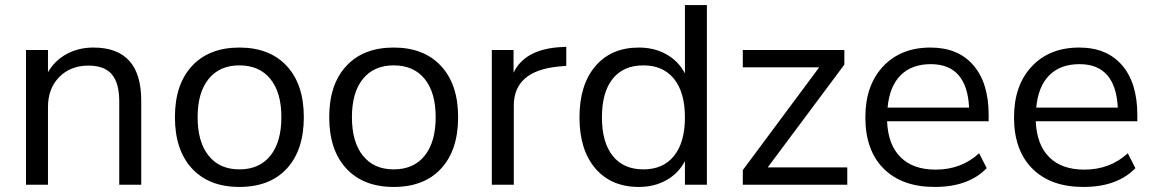

<svg xmlns="http://www.w3.org/2000/svg" viewBox="-20 -739 4620 768"><path d="M84 0V-539.1H171.9V-450.2Q199.2 -497.1 246.6 -522.9Q293.9 -548.8 353.5 -548.8Q544.9 -548.8 544.9 -336.9V0H457V-332Q457 -407.2 427.2 -441.9Q397.5 -476.6 334 -476.6Q261.7 -476.6 216.8 -430.7Q171.9 -384.8 171.9 -310.5V0Z M937.5 8.8Q816.4 8.8 748 -64.9Q679.7 -138.7 679.7 -270.5Q679.7 -401.4 748 -475.1Q816.4 -548.8 937.5 -548.8Q1058.6 -548.8 1127 -475.1Q1195.3 -401.4 1195.3 -270.5Q1195.3 -138.7 1127.4 -64.9Q1059.6 8.8 937.5 8.8ZM770.5 -270.5Q770.5 -170.9 814.5 -116.2Q858.4 -61.5 937.5 -61.5Q1017.6 -61.5 1061.5 -116.2Q1105.5 -170.9 1105.5 -270.5Q1105.5 -369.1 1061.5 -423.3Q1017.6 -477.5 937.5 -477.5Q858.4 -477.5 814.5 -423.3Q770.5 -369.1 770.5 -270.5Z M1554.7 8.8Q1433.6 8.8 1365.2 -64.9Q1296.9 -138.7 1296.9 -270.5Q1296.9 -401.4 1365.2 -475.1Q1433.6 -548.8 1554.7 -548.8Q1675.8 -548.8 1744.1 -475.1Q1812.5 -401.4 1812.5 -270.5Q1812.5 -138.7 1744.6 -64.9Q1676.8 8.8 1554.7 8.8ZM1387.7 -270.5Q1387.7 -170.9 1431.6 -116.2Q1475.6 -61.5 1554.7 -61.5Q1634.8 -61.5 1678.7 -116.2Q1722.7 -170.9 1722.7 -270.5Q1722.7 -369.1 1678.7 -423.3Q1634.8 -477.5 1554.7 -477.5Q1475.6 -477.5 1431.6 -423.3Q1387.7 -369.1 1387.7 -270.5Z M1947.3 0V-539.1H2034.2V-448.2Q2077.1 -538.1 2210.9 -549.8L2245.1 -551.8V-475.6L2212.9 -472.7Q2035.2 -455.1 2035.2 -316.4V0Z M2535.2 8.8Q2424.8 8.8 2361.3 -65.4Q2297.9 -139.6 2297.9 -269.5Q2297.9 -399.4 2361.3 -474.1Q2424.8 -548.8 2535.2 -548.8Q2597.7 -548.8 2646 -521.5Q2694.3 -494.1 2719.7 -445.3V-718.8H2807.6V0H2719.7V-94.7Q2694.3 -45.9 2646 -18.6Q2597.7 8.8 2535.2 8.8ZM2387.7 -269.5Q2387.7 -169.9 2430.7 -115.7Q2473.6 -61.5 2553.7 -61.5Q2632.8 -61.5 2676.3 -115.7Q2719.7 -169.9 2719.7 -269.5Q2719.7 -369.1 2676.3 -423.3Q2632.8 -477.5 2553.7 -477.5Q2473.6 -477.5 2430.7 -423.8Q2387.7 -370.1 2387.7 -269.5Z M2951.2 0V-58.6L3256.8 -469.7H2951.2V-539.1H3357.4V-480.5L3050.8 -69.3H3369.1V0Z M3718.8 8.8Q3587.9 8.8 3514.6 -64.5Q3441.4 -137.7 3441.4 -269.5Q3441.4 -397.5 3512.2 -473.1Q3583 -548.8 3702.1 -548.8Q3812.5 -548.8 3873.5 -478Q3934.6 -407.2 3934.6 -279.3V-253.9H3528.3Q3532.2 -160.2 3582 -110.4Q3631.8 -60.5 3722.7 -60.5Q3825.2 -60.5 3896.5 -126L3926.8 -66.4Q3854.5 8.8 3718.8 8.8ZM3530.3 -308.6H3856.4Q3847.7 -482.4 3703.1 -482.4Q3627 -482.4 3582.5 -438Q3538.1 -393.6 3530.3 -308.6Z M4313.5 8.8Q4182.6 8.8 4109.4 -64.5Q4036.1 -137.7 4036.1 -269.5Q4036.1 -397.5 4106.9 -473.1Q4177.7 -548.8 4296.9 -548.8Q4407.2 -548.8 4468.3 -478Q4529.3 -407.2 4529.3 -279.3V-253.9H4123Q4127 -160.2 4176.8 -110.4Q4226.6 -60.5 4317.4 -60.5Q4419.9 -60.5 4491.2 -126L4521.5 -66.4Q4449.2 8.8 4313.5 8.8ZM4125 -308.6H4451.2Q4442.4 -482.4 4297.9 -482.4Q4221.7 -482.4 4177.2 -438Q4132.8 -393.6 4125 -308.6Z"/></svg>

Font: Min Sans
Style: Regular
Weight: 400
Designer: Jinseong-Kim, NotoSansCJK, Nunito
Foundry: Jinseong-Kim
Version: Version 1.400;Glyphs 3.1.2 (3151)